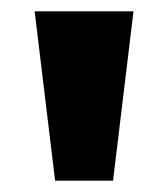

<svg xmlns="http://www.w3.org/2000/svg" viewBox="-20 -725 295 338"><path d="M77 -407 41 -705H215L179 -407Z"/></svg>

Font: Nunito Sans 12pt ExtraLight ExtraBold
Style: Regular
Weight: 800
Version: Version 3.101;gftools[0.9.27]